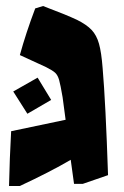

<svg xmlns="http://www.w3.org/2000/svg" viewBox="-20 -600 412 638"><path d="M17 -164 198 -202 188 -277Q181 -318 176.5 -334Q172 -350 163.5 -358Q155 -366 133 -377L46 -417Q66 -490 97 -572L123 -580Q200 -551 236 -534Q268 -518 284.5 -500.5Q301 -483 309 -454.5Q317 -426 321 -374Q331 -258 339 -18L255 11H226Q218 -46 215 -69Q147 -29 46 18H10Q12 -74 17 -164ZM24 -296 105 -342 150 -268 71 -222Z"/></svg>

Font: Suez One
Style: Regular
Weight: 400
Version: Version 1.000